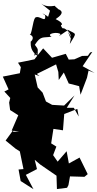

<svg xmlns="http://www.w3.org/2000/svg" viewBox="-51 -1223 693 1366"><path d="M533 -825 478 -801 438 -799 417 -840 319 -812 256 -879C236 -853 215 -827 194 -801C155 -793 117 -784 77 -777L117 -714L162 -720L99 -755L90 -702L-31 -678L10 -587L-20 -572L22 -526L14 -493L21 -440L79 -403L32 -294L137 -282L193 -295L41 -285L68 -332L-11 -223L60 -165L90 -146L116 -20L81 -17L96 65L187 123L133 21L212 -20L196 -86L236 -52L351 27L354 122L426 113L436 94L447 32L550 35L573 16L515 -102L439 -60L423 -147L359 -73L309 -145L326 -117L350 -180L313 -203L329 -306L397 -296L406 -412L499 -448L509 -394L474 -456H424L479 -544L405 -472L320 -477L276 -501L252 -564L217 -601L196 -693L230 -682L211 -697L348 -765L364 -711L367 -654L403 -707L438 -629L512 -610L522 -549L568 -670L579 -721L622 -704L537 -752L606 -854L590 -849L574 -826ZM291 -1103C282 -1114 223 -1143 270 -1114C278 -1052 230 -1119 199 -1097C181 -1074 175 -965 158 -977C187 -971 191 -944 164 -923C177 -936 145 -873 218 -824C221 -867 210 -885 214 -830C203 -878 192 -848 195 -826C227 -862 224 -870 197 -904C240 -971 252 -952 316 -962C272 -984 364 -1000 380 -979C341 -940 434 -1017 430 -1003C474 -931 452 -929 429 -1012C495 -976 497 -996 446 -911C446 -934 479 -984 402 -1023C394 -1008 369 -1062 392 -1042C380 -1047 412 -1054 345 -1087C422 -1138 374 -1153 359 -1160C373 -1156 326 -1183 344 -1182C297 -1175 266 -1177 235 -1203L305 -1147Z"/></svg>

Font: Hussar Lance
Style: ExBd
Weight: 700
Foundry: Cannot Into Space Fonts, PlusOne Fonts
Version: Version 2.270